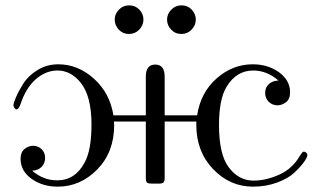

<svg xmlns="http://www.w3.org/2000/svg" viewBox="-20 -680 1179 711"><path d="M29.8 -290Q29.8 -297.9 39.3 -320.3Q48.8 -342.8 66.9 -371.3Q85 -399.9 119.4 -420.9Q153.8 -441.9 195.8 -441.9Q269 -441.9 328.1 -388.4Q387.2 -335 399.9 -252.9H520V-396Q520 -440.9 554.9 -440.9Q589.8 -440.9 589.8 -396V-252.9H710Q723.1 -337.9 782.5 -389.9Q841.8 -441.9 916 -441.9Q972.2 -441.9 1013.2 -412.4Q1054.2 -382.8 1054.2 -337.9Q1054.2 -313 1039.1 -301.5Q1023.9 -290 1007.8 -290Q988.8 -290 975.3 -303Q961.9 -315.9 961.9 -335.9Q961.9 -356 975.3 -368.4Q988.8 -380.9 1011.2 -381.8Q968.3 -418.9 918 -418.9Q856 -418.9 819.8 -359.9Q791 -314 791 -216.8Q791 -110.8 825.2 -63Q862.3 -11.2 918.9 -11.2Q964.8 -11.2 1013.9 -33.2Q1063 -55.2 1089.8 -102.1Q1099.6 -117.2 1103 -118.2Q1108.9 -119.1 1113.5 -115Q1118.2 -110.8 1118.2 -106Q1118.2 -97.2 1105 -79.1Q1091.8 -61 1069.3 -40Q1046.9 -19 1005.9 -3.9Q964.8 11.2 917 11.2Q831.1 11.2 769 -54Q707 -119.1 707 -216.8V-230H589.8V-21Q589.8 -7.8 585 -3.9Q580.1 0 567.9 0H543Q529.8 0 524.9 -3.4Q520 -6.8 520 -21V-230H401.9Q401.9 -228 402.3 -224.1Q402.8 -220.2 402.8 -216.8Q402.8 -116.7 340.3 -52.7Q277.8 11.2 193.8 11.2Q137.7 11.2 96.9 -17.8Q56.2 -46.9 56.2 -91.8Q56.2 -116.7 71 -128.4Q85.9 -140.1 102.1 -140.1Q121.1 -140.1 134 -127.7Q147 -115.2 147 -95.2Q147 -75.2 134 -62Q121.1 -48.8 99.1 -47.9Q141.1 -11.7 191.9 -12.2Q258.8 -12.2 293.9 -79.1Q318.8 -125 318.8 -219.2Q318.8 -325.2 277.8 -375Q241.7 -418.9 192.9 -418.9Q149.9 -418.9 113 -387Q76.2 -355 56.2 -294.9Q49.3 -274.9 41 -274.9Q37.1 -274.9 33.4 -280.5Q29.8 -286.1 29.8 -290ZM458 -660.2Q481 -660.2 496.1 -644.3Q511.2 -628.4 511.2 -607.4Q511.2 -586.4 495.6 -570.3Q480 -554.2 458 -554.2Q435.1 -554.2 419.9 -570.3Q404.8 -586.4 404.8 -607.4Q404.8 -628.4 420.4 -644.3Q436 -660.2 458 -660.2ZM651.9 -660.2Q674.8 -660.2 689.9 -644.3Q705.1 -628.4 705.1 -607.4Q705.1 -586.4 689.5 -570.3Q673.8 -554.2 651.9 -554.2Q628.9 -554.2 613.8 -570.3Q598.6 -586.4 598.6 -607.4Q598.6 -628.4 614.3 -644.3Q629.9 -660.2 651.9 -660.2Z"/></svg>

Font: CMU Serif Upright Italic
Style: UprightItalic
Weight: 500
Version: Version 0.7.0